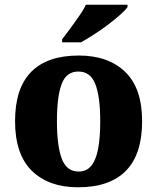

<svg xmlns="http://www.w3.org/2000/svg" viewBox="-20 -786 668 816"><path d="M312 10Q187 10 115.5 -60Q44 -130 44 -271Q44 -411 112.5 -480.5Q181 -550 315 -550Q440 -550 512 -480.5Q584 -411 584 -271Q584 -130 515 -60Q446 10 312 10ZM314 -57Q348 -57 368 -81.5Q388 -106 397 -153.5Q406 -201 406 -271Q406 -376 385 -429Q364 -482 313 -482Q262 -482 242 -429Q222 -376 222 -271Q222 -166 242.5 -111.5Q263 -57 314 -57ZM244 -619Q259 -638 278 -664Q297 -690 316 -717Q335 -744 345 -766H522V-756Q513 -743 490.5 -723Q468 -703 439 -681Q410 -659 379.5 -639.5Q349 -620 324 -606H244Z"/></svg>

Font: Noto Serif Khmer ExtraBold
Style: Regular
Weight: 800
Version: Version 2.003